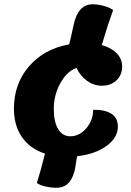

<svg xmlns="http://www.w3.org/2000/svg" viewBox="-20 -806 611 896"><path d="M249 70Q224 71 195.5 65Q167 59 152 48Q168 -2 190 -89Q120 -112 82.5 -166Q45 -220 45 -299Q45 -415 115.5 -496.5Q186 -578 303 -599Q314 -644 324 -692Q345 -786 412 -786Q438 -786 466 -778Q494 -770 508 -759Q481 -685 455 -596Q500 -583 525 -557Q550 -531 550 -496Q550 -456 523.5 -431Q497 -406 456 -406Q418 -406 386.5 -428.5Q355 -451 337 -489Q293 -474 262 -418.5Q231 -363 231 -298Q231 -237 251.5 -203.5Q272 -170 308 -170Q350 -170 382 -206.5Q414 -243 415 -294Q530 -294 530 -215Q530 -163 476.5 -124.5Q423 -86 340 -77Q334 -45 332 -28Q316 67 249 70Z"/></svg>

Font: Lemonada
Style: Bold
Weight: 700
Designer: Mohamed Gaber (Arabic), Eduardo Tunni (Latin)
Foundry: Kief Type Foundry
Version: Version 4.004